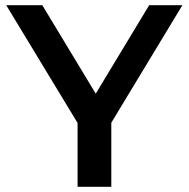

<svg xmlns="http://www.w3.org/2000/svg" viewBox="-20 -720 728 740"><path d="M409 -247 683 -700H555L349 -359L143 -700H4L279 -246V0H409Z"/></svg>

Font: Talent
Style: Bold
Weight: 600
Designer: Mike Powis
Version: Version 1.001;hotconv 1.0.109;makeotfexe 2.5.65596